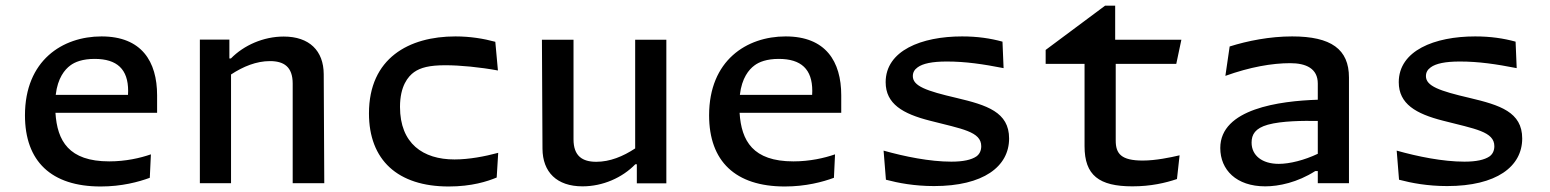

<svg xmlns="http://www.w3.org/2000/svg" viewBox="-20 -664 5620 696"><path d="M234.5 -426.5C251.5 -439.5 279.5 -450.5 323 -450.5C404.5 -450.5 444.5 -413 444.5 -334.5C444.5 -329.5 444.5 -324.5 444 -320H182C189 -381.5 215 -412 234.5 -426.5ZM70.5 -246C70.5 -79.5 165.5 12 345 12C421 12 482.5 -4.5 523 -19.5L527 -104.5C488 -91 435.5 -79 376 -79C229 -79 187.5 -153.5 181 -255H549.5V-318.5C549.5 -441 493.5 -532 348 -532C206.5 -532 70.5 -445 70.5 -246Z M1155.5 0 1153.5 -395.5C1153 -480 1101.5 -531.5 1008.5 -531.5C935 -531.5 864 -500 817 -452H811.5V-520.5H704.5V0H817.5V-394C861.5 -423 909.5 -442.5 958.5 -442.5C1009 -442.5 1041 -422 1041 -361V0Z M1631 -532C1462.5 -532 1317.5 -453.5 1317.5 -253C1317.5 -84 1421.5 12 1606.5 12C1690 12 1747 -6.5 1780.5 -20.5L1786 -110C1737.5 -97 1680.5 -86 1627.5 -86C1513.5 -86 1430 -143.5 1430 -276.5C1430 -352.5 1459.5 -387 1481 -402.5C1504.5 -419 1536.5 -427.5 1594.5 -427.5C1647.5 -427.5 1720 -420.5 1785 -408.5L1775.5 -512.5C1733 -524 1684.5 -532 1631 -532Z M1944.5 -520 1946.5 -125C1947 -40 1998.5 11.5 2091.5 11.5C2165.5 11.5 2236 -20 2283 -68.5H2288.5V0.5H2395.5V-520H2282.5V-126C2238.5 -97 2191 -77.5 2141.5 -77.5C2091.5 -77.5 2059 -98 2059 -159V-520Z M2714.5 -426.5C2731.5 -439.5 2759.5 -450.5 2803 -450.5C2884.5 -450.5 2924.5 -413 2924.5 -334.5C2924.5 -329.5 2924.5 -324.5 2924 -320H2662C2669 -381.5 2695 -412 2714.5 -426.5ZM2550.5 -246C2550.5 -79.5 2645.5 12 2825 12C2901 12 2962.5 -4.5 3003 -19.5L3007 -104.5C2968 -91 2915.5 -79 2856 -79C2709 -79 2667.5 -153.5 2661 -255H3029.5V-318.5C3029.5 -441 2973.5 -532 2828 -532C2686.5 -532 2550.5 -445 2550.5 -246Z M3467.5 -532C3320 -532 3190.5 -480.5 3190.5 -366C3190.5 -287.5 3252.5 -251.5 3351 -226.5C3467.5 -196.5 3537 -187 3537 -134C3537 -117.5 3530.5 -105 3519.5 -97C3501 -84.5 3471.5 -78 3428.5 -78C3350.5 -78 3259.5 -96.5 3183 -118L3191.5 -12.5C3237 -0.5 3295 10.5 3366 10.5C3544.5 10.5 3638 -60 3638 -162C3638 -258 3557 -283 3447.5 -309C3338 -334.5 3289 -352 3289 -388C3289 -401 3294.5 -411.5 3306.5 -420C3325 -433.5 3358.5 -441 3412 -441C3480.5 -441 3544 -431.5 3618 -417L3614 -513C3570.5 -525 3523 -532 3467.5 -532Z M3770.5 -432.5H3911.5V-134C3911.5 -28.5 3964 11.5 4085 11.5C4152 11.5 4205 -1 4246.5 -15L4256 -101C4222 -93 4169 -82 4122.5 -82C4044 -82 4024.5 -107 4024.5 -154.5V-432.5H4244L4262.5 -520H4022.5V-643.5H3986L3770.5 -483Z M4870 0V-383C4870 -485.5 4805.5 -532 4664 -532C4583 -532 4502.5 -516 4437.5 -495.5L4422 -389C4511 -421 4591 -435 4657 -435C4714 -435 4757 -416 4757 -361V-302.5C4619 -298 4403.5 -270 4403.5 -127.5C4403.5 -48.5 4461.5 11.5 4566.5 11.5C4615.5 11.5 4683 -2.5 4748 -44H4757V0ZM4517 -147C4517 -176.5 4530 -199 4576 -212C4626.5 -226 4705 -226.5 4757 -225.5V-106.5C4708.5 -83.5 4655.5 -70 4615.5 -70C4555 -70 4517 -100.5 4517 -147Z M5327.5 -532C5180 -532 5050.5 -480.5 5050.5 -366C5050.5 -287.5 5112.5 -251.5 5211 -226.5C5327.5 -196.5 5397 -187 5397 -134C5397 -117.5 5390.5 -105 5379.5 -97C5361 -84.5 5331.5 -78 5288.5 -78C5210.5 -78 5119.5 -96.5 5043 -118L5051.5 -12.5C5097 -0.5 5155 10.5 5226 10.5C5404.5 10.5 5498 -60 5498 -162C5498 -258 5417 -283 5307.5 -309C5198 -334.5 5149 -352 5149 -388C5149 -401 5154.5 -411.5 5166.5 -420C5185 -433.5 5218.5 -441 5272 -441C5340.5 -441 5404 -431.5 5478 -417L5474 -513C5430.5 -525 5383 -532 5327.5 -532Z"/></svg>

Font: Monaspace Argon Medium
Style: Regular
Weight: 500
Designer: Riley Cran & the Lettermatic Team
Foundry: Lettermatic
Version: Version 1.000 (Monaspace Argon)